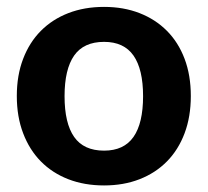

<svg xmlns="http://www.w3.org/2000/svg" viewBox="-20 -544 618 571"><path d="M289.5 -523.5Q347.5 -523.5 395 -505Q442.5 -486.5 476.5 -452.2Q510.5 -418 529 -369Q547.5 -320 547.5 -258.5Q547.5 -197 529 -147.8Q510.5 -98.5 476.5 -64Q442.5 -29.5 395 -11Q347.5 7.5 289.5 7.5Q231 7.5 183.2 -11Q135.5 -29.5 101.5 -64Q67.5 -98.5 48.8 -147.8Q30 -197 30 -258.5Q30 -320 48.8 -369Q67.5 -418 101.5 -452.2Q135.5 -486.5 183.2 -505Q231 -523.5 289.5 -523.5ZM289.5 -96Q348.5 -96 377 -136.8Q405.5 -177.5 405.5 -258Q405.5 -338 377 -378.8Q348.5 -419.5 289.5 -419.5Q229 -419.5 200.5 -378.8Q172 -338 172 -258Q172 -177.5 200.5 -136.8Q229 -96 289.5 -96Z"/></svg>

Font: Lato 2
Style: Regular
Weight: 800
Designer: Lukasz Dziedzic with Adam Twardoch and Botio Nikoltchev
Foundry: tyPoland Lukasz Dziedzic
Version: Version 2.015; 2015-08-06; http://www.latofonts.com/